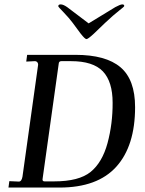

<svg xmlns="http://www.w3.org/2000/svg" viewBox="-20 -844 653 864"><path d="M299.8 -568.8H255.9Q244.6 -568.8 244.1 -556.2L171.9 -41Q168.9 -27.8 180.2 -27.8H224.1Q335 -27.8 387.7 -70.3Q440.4 -113.3 463.9 -200.2Q487.3 -287.1 486.8 -381.8Q486.8 -476.6 442.9 -522.9Q398.9 -568.8 299.8 -568.8ZM319.8 -597.2Q456.1 -597.2 522 -541.5Q587.9 -485.8 587.9 -361.8Q587.9 -187.5 503.4 -93.8Q418.9 0 248 0H18.1L22 -28.8L64.9 -26.9Q77.1 -26.9 81.1 -48.8L150.9 -547.9Q152.8 -556.6 148.9 -562.5Q145 -568.4 137.2 -568.8L98.1 -566.9L102.1 -597.2ZM539.1 -816.9Q539.1 -814 515.6 -795.9Q492.2 -777.8 453.1 -741.2L402.8 -692.9Q376 -668 369.1 -668Q362.3 -668 342.8 -692.9L307.1 -741.2Q291.5 -762.2 267.1 -787.6Q242.2 -813 242.2 -815.9Q242.2 -824.2 253.4 -824.2Q264.6 -824.2 282.2 -812L378.9 -738.8L499 -812Q521.5 -824.2 530.3 -824.2Q539.1 -824.2 539.1 -816.9Z"/></svg>

Font: Unna-Italic
Style: Italic
Weight: 400
Italic angle: -8°
Designer: Jorge de Buen U.
Foundry: Omnibus-Type
Version: Version 2.006;PS 002.006;hotconv 1.0.70;makeotf.lib2.5.58329